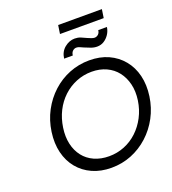

<svg xmlns="http://www.w3.org/2000/svg" viewBox="-174 -1126 1138 1267"><g transform="rotate(-20 395.0 -493.0)"><path d="M391 10Q317 10 258 -16.5Q199 -43 159.5 -91Q120 -139 104 -204.5Q88 -270 99 -348Q110 -426 145 -491.5Q180 -557 233 -605.5Q286 -654 352.5 -680.5Q419 -707 493 -707Q568 -707 626.5 -680.5Q685 -654 725 -605.5Q765 -557 781 -491.5Q797 -426 786 -348Q775 -271 740 -205.5Q705 -140 651.5 -91.5Q598 -43 532 -16.5Q466 10 391 10ZM402 -67Q459 -67 510 -87.5Q561 -108 601.5 -146Q642 -184 669 -235.5Q696 -287 705 -348Q714 -410 701.5 -461.5Q689 -513 659.5 -551Q630 -589 584.5 -610Q539 -631 482 -631Q425 -631 373.5 -610Q322 -589 281.5 -551Q241 -513 215 -461.5Q189 -410 180 -348Q171 -287 182.5 -235.5Q194 -184 223.5 -146Q253 -108 299 -87.5Q345 -67 402 -67ZM575 -774Q553 -774 532 -782Q511 -790 489 -799Q476 -805 464.5 -810Q453 -815 442 -815Q428 -815 416.5 -804.5Q405 -794 403 -774H342Q348 -821 381 -848Q414 -875 452 -875Q474 -875 493 -867.5Q512 -860 532 -850Q544 -845 556.5 -840Q569 -835 579 -835Q593 -835 604.5 -845Q616 -855 618 -874H679Q675 -846 660 -823.5Q645 -801 623.5 -787.5Q602 -774 575 -774ZM372 -936 381 -996H688L679 -936Z"/></g></svg>

Font: Lexend Light
Style: Italic
Weight: 300
Italic angle: -8.13011°
Designer: Bonnie Shaver-Troup, Thomas Jockin
Foundry: Lexend
Version: Version 1.007